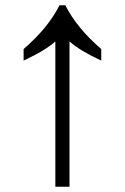

<svg xmlns="http://www.w3.org/2000/svg" viewBox="-20 -712 476 732"><path d="M191 0V-554Q152 -519 70 -481V-525Q163 -605 207 -692H229Q273 -605 366 -525V-481Q284 -519 245 -554V0Z"/></svg>

Font: usinhala85
Style: Book
Weight: 400
Designer: Jelle Bosma - Monotype Design Team
Foundry: Monotype Imaging Inc.
Version: Version 2.003